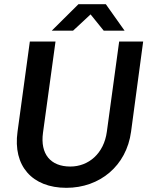

<svg xmlns="http://www.w3.org/2000/svg" viewBox="-20 -886 714 920"><path d="M298 14C458 14 586 -91 608 -255L666 -687H551L492 -255C478 -150 404 -88 317 -88C222 -88 172 -148 186 -250L246 -687H123L64 -255C41 -91 134 14 298 14ZM228 -739H330L414 -817L477 -739H577L487 -866H356Z"/></svg>

Font: Ronzino Medium
Style: Italic
Weight: 500
Italic angle: -7.99998°
Designer: Nunzio Mazzaferro
Foundry: Collletttivo
Version: Version 1.000;Glyphs 3.3 (3337)